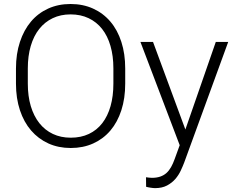

<svg xmlns="http://www.w3.org/2000/svg" viewBox="-20 -741 1192 974"><path d="M615.2 -316.9Q615.2 -242.2 595.7 -181.9Q576.2 -121.6 540.3 -79.1Q504.4 -36.6 453.1 -13.4Q401.9 9.8 338.9 9.8Q276.4 9.8 225.3 -13.4Q174.3 -36.6 137.7 -79.1Q101.1 -121.6 81.1 -181.9Q61 -242.2 61 -316.9V-393.1Q61 -467.8 81.1 -528.3Q101.1 -588.9 137.2 -631.6Q173.3 -674.3 224.4 -697.5Q275.4 -720.7 337.9 -720.7Q400.9 -720.7 452.1 -697.5Q503.4 -674.3 539.8 -631.6Q576.2 -588.9 595.7 -528.3Q615.2 -467.8 615.2 -393.1ZM555.2 -394Q555.2 -457 540.5 -507.8Q525.9 -558.6 498 -594Q470.2 -629.4 429.7 -648.7Q389.2 -668 337.9 -668Q287.6 -668 247.3 -648.7Q207 -629.4 179 -594Q150.9 -558.6 136 -507.8Q121.1 -457 121.1 -394V-316.9Q121.1 -253.4 136.2 -202.6Q151.4 -151.9 179.7 -116.2Q208 -80.6 248.3 -61.5Q288.6 -42.5 338.9 -42.5Q390.6 -42.5 430.9 -61.5Q471.2 -80.6 498.8 -116.2Q526.4 -151.9 540.8 -202.6Q555.2 -253.4 555.2 -316.9ZM920.4 -84 1074.7 -528.3H1137.7L914.1 84.5Q907.2 102.5 896.7 125Q886.2 147.5 869.4 167Q852.5 186.5 827.4 200Q802.2 213.4 766.1 213.4Q761.2 213.4 754.9 212.6Q748.5 211.9 742.2 210.9Q735.8 210 730.2 208.7Q724.6 207.5 721.2 206.5L720.7 158.2Q726.6 159.2 736.6 160.2Q746.6 161.1 751 161.1Q774.4 161.1 792.5 155Q810.5 148.9 824 137Q837.4 125 847.7 106.9Q857.9 88.9 866.2 65.4L891.6 -4.4L692.4 -528.3H756.3Z"/></svg>

Font: Melbourne
Style: Light
Weight: 300
Designer: Google
Version: Version 2.000980; 2014